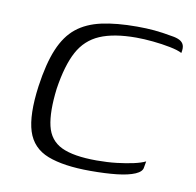

<svg xmlns="http://www.w3.org/2000/svg" viewBox="-56 -462 535 524"><g transform="rotate(10 212.0 -200.0)"><path d="M226 5Q152 5 108 -12Q64 -29 50 -73Q36 -117 47 -198Q56 -262 73 -302.5Q90 -343 117.5 -365Q145 -387 186 -396Q227 -405 284 -405Q310 -405 332 -403Q354 -401 381 -396Q395 -394 403.5 -389.5Q412 -385 415 -377Q418 -369 415 -355Q404 -361 381.5 -365.5Q359 -370 333.5 -372.5Q308 -375 287 -375Q225 -375 186.5 -358.5Q148 -342 127.5 -304Q107 -266 97 -200Q89 -135 98 -96.5Q107 -58 140.5 -42Q174 -26 238 -26Q268 -26 293.5 -29Q319 -32 339.5 -36.5Q360 -41 372 -47L369 -30Q368 -18 349.5 -10Q331 -2 299.5 1.5Q268 5 226 5Z"/></g></svg>

Font: Genos Thin Light
Style: Italic
Weight: 300
Italic angle: -8°
Version: Version 1.010